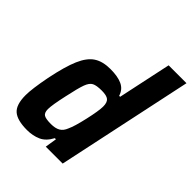

<svg xmlns="http://www.w3.org/2000/svg" viewBox="-211 -861 988 988"><g transform="rotate(45 283.0 -367.5)"><path d="M24 -114Q24 -160 43 -258Q64 -361 88 -416.5Q112 -472 147 -495Q182 -518 238 -518Q292 -518 324 -503Q356 -488 367 -452H374L436 -743H566L408 0H285L295 -64H287Q265 -22 231.5 -7Q198 8 156 8Q85 8 54.5 -18.5Q24 -45 24 -114ZM301 -149Q315 -178 331.5 -251Q348 -324 348 -355Q348 -385 334 -396.5Q320 -408 285 -408Q247 -408 229.5 -399Q212 -390 201 -360Q190 -330 174 -255Q156 -174 156 -145Q156 -118 170 -109.5Q184 -101 221 -101Q253 -101 272 -112Q291 -123 301 -149Z"/></g></svg>

Font: Saira Semi Condensed SemiBold
Style: Italic
Weight: 600
Width: 4
Italic angle: -12°
Designer: Hector Gatti with collaboration of the Omnibus-Type team
Foundry: Omnibus-Type
Version: Version 1.001; ttfautohint (v1.8)